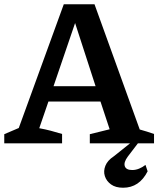

<svg xmlns="http://www.w3.org/2000/svg" viewBox="-24 -672 742 900"><path d="M631 -65Q648 -60 665 -55Q682 -50 698 -44V0H397V-43L490 -66L447 -196H203L160 -71Q188 -66 214.5 -59Q241 -52 267 -44V0H-4V-43L64 -72L275 -652H419ZM227 -268H424L328 -564ZM553 208Q518 208 496.5 192.5Q475 177 467.5 153.5Q460 130 470 105Q480 80 509 61L608 -18H636L575 62Q555 89 561 107Q567 125 596 125Q612 125 628 118.5Q644 112 658 101L668 131Q629 208 553 208Z"/></svg>

Font: Piazzolla SC SemiBold
Style: Regular
Weight: 600
Designer: Juan Pablo del Peral
Foundry: Huerta Tipografica
Version: Version 1.330